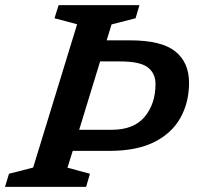

<svg xmlns="http://www.w3.org/2000/svg" viewBox="-42 -727 774 747"><path d="M258 -632.5 170 -656 186 -707H500.5L485.5 -656L392 -632L373 -570H464.5Q586.5 -570 640 -527Q693.5 -484 693.5 -405Q693.5 -329 660.2 -269Q627 -209 558.5 -174.5Q490 -140 384 -140H241L220.5 -74.5L308 -51L293 0H-22.5L-7 -51L87 -75ZM392 -222Q479 -222 521 -272.8Q563 -323.5 563 -400Q563 -442 532.8 -465Q502.5 -488 426 -488H347.5L266 -222Z"/></svg>

Font: Newsreader 6pt Medium
Style: Italic
Weight: 500
Italic angle: -17°
Designer: Hugues Gentile
Foundry: Production Type
Version: Version 1.003; ttfautohint (v1.8.3)